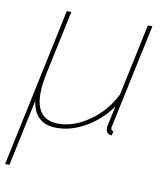

<svg xmlns="http://www.w3.org/2000/svg" viewBox="-101 -589 763 870"><g transform="rotate(10 280.5 -153.5)"><path d="M136 -519H157L95 -228Q83 -172 83 -131Q83 -10 187 -10Q258 -10 329.5 -60.5Q401 -111 439 -189L509 -519H530L428 -40Q427 -38 427 -33Q427 -20 439 -20L434 0Q407 0 407 -30Q407 -37 408 -40L428 -132Q382 -67 315.5 -28.5Q249 10 183 10Q80 10 66 -94L1 212H-19Z"/></g></svg>

Font: Raleway-v4020 Thin
Style: Italic
Weight: 250
Italic angle: -12°
Designer: Matt McInerney, Pablo Impallari, Rodrigo Fuenzalida
Foundry: Matt McInerney, Pablo Impallari, Rodrigo Fuenzalida
Version: Version 4.020;PS 004.020;hotconv 1.0.88;makeotf.lib2.5.64775